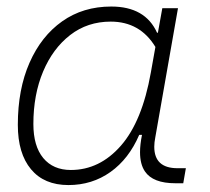

<svg xmlns="http://www.w3.org/2000/svg" viewBox="-20 -542 626 573"><path d="M451.2 -444.3 464.4 -517.6H511.2L443.4 -131.8Q440.4 -116.7 440.4 -104Q440.4 -40 509.8 -40H534.7L526.9 4.9H503.4Q436.5 4.9 412.6 -30.3Q397.9 -51.8 397.9 -87.9Q397.9 -110.8 403.8 -139.6H395.5Q364.7 -67.9 309.8 -28.8Q254.9 10.3 184.1 10.3Q111.8 10.3 72.5 -36.9Q33.2 -84 33.2 -169.4Q33.2 -275.4 68.1 -354.7Q103 -434.1 165.5 -478.3Q228 -522.5 312 -522.5Q413.6 -522.5 448.7 -444.3ZM310.5 -477.5Q241.2 -477.5 189.5 -437.5Q137.7 -397.5 108.6 -328.4Q79.6 -259.3 79.6 -171.9Q79.6 -106 109.1 -70.3Q138.7 -34.7 191.4 -34.7Q277.3 -34.7 340.8 -107.2Q404.3 -179.7 430.2 -325.7L443.8 -401.9Q397.9 -477.5 310.5 -477.5Z"/></svg>

Font: CaskaydiaCove NFP ExtraLight
Style: Italic
Weight: 200
Italic angle: -10°
Designer: Aaron Bell
Foundry: Saja Typeworks
Version: Version 2111.001; VTT 6.35;Nerd Fonts 3.1.1